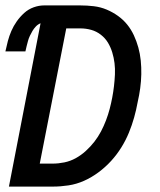

<svg xmlns="http://www.w3.org/2000/svg" viewBox="-23 -690 593 710"><path d="M173 0H10L127 -604Q117 -600 109.5 -592Q102 -584 97 -575.5Q92 -567 87.5 -557.5Q83 -548 80.5 -538.5Q78 -529 75.5 -519.5Q73 -510 71 -500H-3Q1 -519 6 -538Q11 -557 19 -575.5Q27 -594 39 -611Q51 -628 66.5 -642Q82 -656 101.5 -663Q121 -670 140 -670H273Q299 -670 324 -667Q349 -664 371.5 -654.5Q394 -645 413.5 -631Q433 -617 447.5 -599Q462 -581 472 -559.5Q482 -538 488.5 -514.5Q495 -491 497.5 -466Q500 -441 499.5 -415.5Q499 -390 495.5 -364Q492 -338 486 -312Q481 -284 473 -255.5Q465 -227 453.5 -199Q442 -171 425.5 -144.5Q409 -118 388 -95Q367 -72 341.5 -53Q316 -34 288 -21.5Q260 -9 230.5 -4.5Q201 0 173 0ZM124 -85H172Q193 -85 215 -89.5Q237 -94 257 -105Q277 -116 294.5 -132Q312 -148 326 -166Q340 -184 350.5 -204Q361 -224 369 -245Q377 -266 382.5 -287Q388 -308 392 -329Q396 -350 398.5 -371.5Q401 -393 402 -414.5Q403 -436 400.5 -456.5Q398 -477 392 -496.5Q386 -516 376 -532.5Q366 -549 350 -561.5Q334 -574 314.5 -579.5Q295 -585 274 -585H222Z"/></svg>

Font: Lode Dark
Style: Bold Italic
Weight: 700
Italic angle: -11°
Monospace: yes
Designer: Belleve Invis
Foundry: Belleve Invis
Version: Version 29.2.0; ttfautohint (v1.8.3)